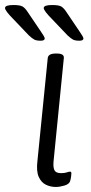

<svg xmlns="http://www.w3.org/2000/svg" viewBox="-53 -738 363 764"><path d="M169 6Q148 6 129.5 -3Q111 -12 101 -34.5Q91 -57 96 -98L137 -507Q139 -525 169 -525H173Q203 -525 201 -507L160 -95Q158 -71 164 -60Q170 -49 190 -49Q204 -49 212.5 -52Q221 -55 226 -55Q231 -55 231 -48Q231 -45 230 -36.5Q229 -28 226 -17Q222 -5 203 0.5Q184 6 169 6ZM263 -576Q246 -576 237.5 -580.5Q229 -585 216 -597L156 -660Q121 -695 121 -706Q121 -718 154 -718Q180 -718 190 -712.5Q200 -707 210 -692L262 -615Q279 -591 279 -585Q279 -576 263 -576ZM109 -576Q92 -576 83.5 -580.5Q75 -585 62 -597L2 -660Q-33 -695 -33 -706Q-33 -718 0 -718Q26 -718 36 -712.5Q46 -707 56 -692L108 -615Q125 -591 125 -585Q125 -576 109 -576Z"/></svg>

Font: Asap Expanded Expanded Light
Style: Italic
Weight: 300
Width: 7
Italic angle: -6°
Designer: Pablo Cosgaya
Foundry: Omnibus-Type
Version: Version 3.001; ttfautohint (v1.8.4.7-5d5b)